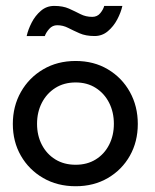

<svg xmlns="http://www.w3.org/2000/svg" viewBox="-20 -634 537 666"><path d="M242.5 12Q179 12 129.8 -16.5Q80.5 -45 52.5 -93.8Q24.5 -142.5 24.5 -204Q24.5 -265.5 52.5 -315Q80.5 -364.5 129.8 -393.5Q179 -422.5 242.5 -422.5Q305.5 -422.5 354.2 -393.5Q403 -364.5 430.5 -315Q458 -265.5 458 -204Q458 -142.5 430.5 -93.8Q403 -45 354.2 -16.5Q305.5 12 242.5 12ZM242.5 -62.5Q282.5 -62.5 312.2 -81Q342 -99.5 358.5 -131.8Q375 -164 375 -204.5Q375 -245 358.5 -277.5Q342 -310 312.2 -329Q282.5 -348 242.5 -348Q202 -348 172 -329Q142 -310 125.2 -277.5Q108.5 -245 108.5 -204.5Q108.5 -164 125.2 -131.8Q142 -99.5 172 -81Q202 -62.5 242.5 -62.5ZM72.5 -509Q77.5 -531.5 89.8 -555.5Q102 -579.5 121.8 -596.5Q141.5 -613.5 168 -613.5Q198.5 -613.5 219.5 -604Q240.5 -594.5 259 -585Q277.5 -575.5 300 -575.5Q317.5 -575.5 328 -588.5Q338.5 -601.5 341.5 -613.5H404.5Q399.5 -591 386.8 -566.8Q374 -542.5 354.2 -525.8Q334.5 -509 308 -509Q277.5 -509 256 -518.5Q234.5 -528 216.5 -537.2Q198.5 -546.5 178.5 -546.5Q162 -546.5 150.8 -533.8Q139.5 -521 135.5 -509Z"/></svg>

Font: League Spartan Thin
Style: Regular
Weight: 400
Version: Version 2.002